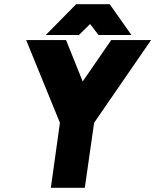

<svg xmlns="http://www.w3.org/2000/svg" viewBox="-20 -890 736 910"><path d="M197 -724H354L407 -776L447 -724H603L500 -870H341ZM104 -700 264 -308 221 0H382L426 -308L696 -700H507L372 -504L293 -700Z"/></svg>

Font: Unageo
Style: Black-Italic
Weight: 900
Designer: Richard Sepsi
Foundry: Richard Sepsi
Version: Version 2.000